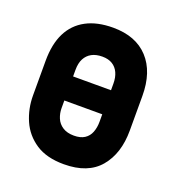

<svg xmlns="http://www.w3.org/2000/svg" viewBox="-102 -596 637 690"><g transform="rotate(20 216.5 -251.0)"><path d="M398 -185V-317Q398 -409 350.5 -460.5Q303 -512 216 -512Q155 -512 113 -489.5Q71 -467 49.5 -424Q28 -381 28 -317V-185Q28 -134 47.5 -89.5Q67 -45 108.5 -17.5Q150 10 216 10Q308 10 353 -43.5Q398 -97 398 -185ZM285 -323V-177Q285 -155 278 -137Q271 -119 255.5 -109Q240 -99 215 -99Q189 -99 172 -110Q155 -121 147.5 -139Q140 -157 140 -177V-323Q140 -349 149 -366Q158 -383 174.5 -392Q191 -401 215 -401Q238 -401 253.5 -391.5Q269 -382 277 -364.5Q285 -347 285 -323ZM58 -298V-206H367V-298Z"/></g></svg>

Font: Advent Pro
Style: Bold
Weight: 700
Designer: VivaRado, Andreas Kalpakidis
Foundry: VivaRado, Andreas Kalpakidis
Version: Version 3.000